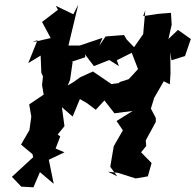

<svg xmlns="http://www.w3.org/2000/svg" viewBox="-20 -765 837 822"><path d="M701 -598 715 -659 712 -710 660 -706 593 -696 602 -721 593 -619 554 -563 523 -595 511 -615 432 -609 405 -569 419 -603 321 -570H273C287 -629 301 -687 315 -745L294 -704L219 -740L228 -723L160 -671L197 -602L118 -584L141 -594L101 -495L154 -527L157 -453L164 -438L160 -401L167 -360L105 -318L114 -266L106 -208L70 -146L119 -105L122 -92L31 -8L71 34L123 37L151 -28L210 22L189 -81L256 -113L218 -129L238 -181L227 -189L256 -225L245 -306L291 -266L322 -341L353 -323L390 -295L427 -335L470 -280L548 -290L479 -247L506 -207C493 -184 480 -162 467 -139L452 -51L482 -10L442 -30L485 -25L561 -1L613 -10L629 -67L584 -113L606 -140L604 -164L647 -243V-260L626 -300L640 -346L681 -417L707 -404L710 -451L709 -542L714 -507L772 -525L797 -598L742 -637ZM280 -423 291 -500H285L345 -520L344 -532L382 -482L448 -508L489 -482L480 -507L544 -539L571 -469L531 -426L490 -413L492 -410L457 -405L378 -459L323 -434L295 -414L270 -399Z"/></svg>

Font: Asimov Aggro
Style: CondIt
Weight: 500
Designer: Google
Version: Version 2.000980; 2014